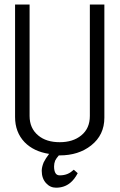

<svg xmlns="http://www.w3.org/2000/svg" viewBox="-20 -706 540 865"><path d="M201.2 -12.7Q185.5 7.8 176.8 25.4Q168 46.9 168 63.5Q168 97.7 187.5 119.1Q206.1 139.6 232.4 139.6Q269.5 139.6 295.9 118.2Q315.4 102.5 330.1 74.2L312.5 58.6Q298.8 71.3 285.2 77.1Q269.5 84 249 84Q235.4 84 229.5 73.2Q223.6 62.5 223.6 43.9Q223.6 30.3 228.5 17.6Q234.4 5.9 245.1 -5.9H249Q334 -5.9 390.6 -50.8Q450.2 -97.7 450.2 -175.8V-685.5H384.8V-183.6Q384.8 -127 345.7 -95.7Q308.6 -65.4 249 -65.4Q188.5 -65.4 152.3 -95.7Q113.3 -127.9 113.3 -183.6V-685.5H47.9V-178.7Q47.9 -110.4 90.8 -65.4Q131.8 -23.4 201.2 -12.7Z"/></svg>

Font: DotumChe
Style: Regular
Weight: 400
Monospace: yes
Version: Version 2.21